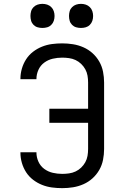

<svg xmlns="http://www.w3.org/2000/svg" viewBox="-20 -968 640 996"><path d="M303 8Q276 8 249.5 4.5Q223 1 198 -9Q173 -19 151.5 -35.5Q130 -52 115.5 -74.5Q101 -97 93.5 -123Q86 -149 86 -175Q86 -176 86 -177Q86 -178 86 -178H169Q169 -178 169 -177.5Q169 -177 169 -177Q169 -152 179.5 -129Q190 -106 210 -91.5Q230 -77 254 -71.5Q278 -66 303 -66Q320 -66 338 -68.5Q356 -71 372 -78.5Q388 -86 401 -98.5Q414 -111 422.5 -126.5Q431 -142 434 -159.5Q437 -177 437 -195V-331H236V-404H437V-540Q437 -558 434 -575.5Q431 -593 422.5 -608.5Q414 -624 401 -636.5Q388 -649 372 -656.5Q356 -664 338 -666.5Q320 -669 303 -669Q278 -669 254 -663.5Q230 -658 210 -643.5Q190 -629 179.5 -606Q169 -583 169 -558Q169 -558 169 -557.5Q169 -557 169 -557H86Q86 -557 86 -558Q86 -559 86 -560Q86 -586 93.5 -612Q101 -638 115.5 -660.5Q130 -683 151.5 -699.5Q173 -716 198 -726Q223 -736 249.5 -739.5Q276 -743 303 -743Q331 -743 359 -738.5Q387 -734 413 -722.5Q439 -711 460 -692Q481 -673 495 -648.5Q509 -624 514.5 -596Q520 -568 520 -540V-195Q520 -167 514.5 -139Q509 -111 495 -86.5Q481 -62 460 -43Q439 -24 413 -12.5Q387 -1 359 3.5Q331 8 303 8ZM400 -823Q387 -823 375 -826.5Q363 -830 354 -839Q345 -848 341.5 -860Q338 -872 338 -885Q338 -898 341.5 -910Q345 -922 354 -931Q363 -940 375 -944Q387 -948 400 -948Q413 -948 425 -944Q437 -940 446 -931Q455 -922 459 -910Q463 -898 463 -885Q463 -872 459 -860Q455 -848 446 -839Q437 -830 425 -826.5Q413 -823 400 -823ZM200 -823Q187 -823 175 -826.5Q163 -830 154 -839Q145 -848 141.5 -860Q138 -872 138 -885Q138 -898 141.5 -910Q145 -922 154 -931Q163 -940 175 -944Q187 -948 200 -948Q213 -948 225 -944Q237 -940 246 -931Q255 -922 259 -910Q263 -898 263 -885Q263 -872 259 -860Q255 -848 246 -839Q237 -830 225 -826.5Q213 -823 200 -823Z"/></svg>

Font: Iosevka Mono
Style: Regular
Weight: 400
Designer: Belleve Invis
Foundry: Belleve Invis
Version: Version 11.1.1